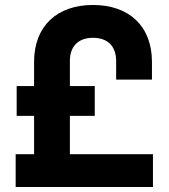

<svg xmlns="http://www.w3.org/2000/svg" viewBox="-20 -743 678 772"><path d="M43 -123V9H595V-123H261V-277H361V-397H261V-498C261 -558 296 -591 354 -591C412 -591 447 -558 447 -498V-423H591V-494C591 -638 499 -723 354 -723C209 -723 117 -638 117 -494V-397H47V-277H117V-123Z"/></svg>

Font: Kalas SG
Style: Bold
Weight: 700
Designer: Kalas
Foundry: Kalas
Version: Version 2.000;FEAKit 1.0